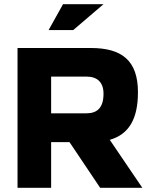

<svg xmlns="http://www.w3.org/2000/svg" viewBox="-20 -900 732 920"><path d="M415 -670H64V0H225V-219H313L460 0H662L506 -230C597 -256 641 -329 641 -458C641 -610 564 -670 415 -670ZM213 -756H331L476 -880H282ZM225 -357V-533H394C447 -533 476 -505 476 -451C476 -385 447 -357 394 -357Z"/></svg>

Font: LT Wave Alt Black
Style: Regular
Weight: 900
Designer: Daniel Lyons
Version: Version 2.5 (Glyphs App)